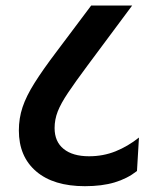

<svg xmlns="http://www.w3.org/2000/svg" viewBox="-20 -648 540 677"><path d="M463 -45 470 -163Q431 -132 387.5 -114.5Q344 -97 294 -97Q236.5 -97 204.5 -122.8Q172.5 -148.5 172.5 -196.5Q172.5 -226.5 183.5 -254.8Q194.5 -283 220 -321Q245.5 -359 289 -417.5L446 -628.5H301.5L179.5 -466Q131 -402 101.8 -355.5Q72.5 -309 59.5 -270Q46.5 -231 46.5 -188Q46.5 -96 107.5 -43.8Q168.5 8.5 279.5 8.5Q339.5 8.5 384 -4.8Q428.5 -18 463 -45Z"/></svg>

Font: Anek Devanagari Medium SemiBold
Style: Regular
Weight: 600
Version: Version 1.003